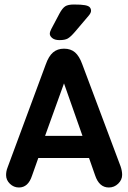

<svg xmlns="http://www.w3.org/2000/svg" viewBox="-20 -822 569 852"><path d="M375 -121 402 -44Q420 10 463 10Q487 10 504.5 -7Q522 -24 522 -46Q522 -64 515 -84L345 -537Q332 -573 313 -589.5Q294 -606 264 -606Q235 -606 215.5 -589.5Q196 -573 183 -536L14 -80Q10 -70 8.5 -61.5Q7 -53 7 -45Q7 -23 24 -6.5Q41 10 64 10Q105 10 122 -42L150 -121ZM346 -219H180L264 -452ZM384 -774Q384 -783 378.5 -789.5Q373 -796 357 -799Q341 -802 308 -802Q282 -802 269.5 -794Q257 -786 244 -762L208 -694Q201 -681 201 -672Q201 -662 212 -653Q223 -644 244 -644Q268 -644 280.5 -651Q293 -658 312 -680L374 -753Q384 -765 384 -774Z"/></svg>

Font: Beiruti
Style: Bold
Weight: 700
Designer: Arlette Boutros
Foundry: Boutros
Version: Version 1.41